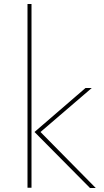

<svg xmlns="http://www.w3.org/2000/svg" viewBox="-20 -940 519 960"><path d="M117.5 -1.2V-920H137.5V-1.2ZM430 0 152.5 -280 407.5 -500H438.8L182.5 -280L458.8 0Z"/></svg>

Font: Now Thin
Style: Regular
Weight: 250
Designer: Alfredo Marco Pradil
Foundry: Alfredo Marco Pradil
Version: Version 1.002;PS 001.002;hotconv 1.0.88;makeotf.lib2.5.64775